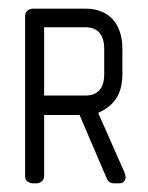

<svg xmlns="http://www.w3.org/2000/svg" viewBox="-20 -424 342 444"><path d="M255 0H244Q232 0 227 -11L164 -158H82V-18Q82 -9 76.5 -4.5Q71 0 63 0H57Q51 0 44.5 -3.5Q38 -7 38 -18V-386Q38 -395 43.5 -399.5Q49 -404 57 -404H177Q218 -404 240.5 -379.5Q263 -355 263 -310V-253Q263 -219 249.5 -197.5Q236 -176 207 -163L268 -25Q269 -22 270 -18Q271 -14 270 -10Q269 -6 265.5 -3Q262 0 255 0ZM221 -310Q221 -361 177 -361H82V-203H177Q221 -203 221 -253Z"/></svg>

Font: Chathura
Style: Bold
Weight: 700
Designer: Appaji Ambarisha Darbha
Foundry: Aditya Fonts
Version: Version 1.001 2016